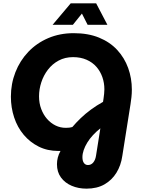

<svg xmlns="http://www.w3.org/2000/svg" viewBox="-20 -910 840 1146"><path d="M496 216Q448 216 408 199Q368 182 344 149.5Q320 117 320 70Q320 50 325 30.5Q330 11 341 -9Q338 -9 335 -9Q332 -9 328 -9Q263 -9 211 -35Q159 -61 121.5 -105.5Q84 -150 64.5 -209Q45 -268 45 -333Q45 -410 72 -479Q99 -548 149 -600.5Q199 -653 268 -682.5Q337 -712 420 -712Q506 -712 571 -685.5Q636 -659 679.5 -612Q723 -565 745 -504Q767 -443 767 -375Q767 -352 764.5 -329.5Q762 -307 759 -288L710 21Q702 77 675 121Q648 165 603.5 190.5Q559 216 496 216ZM505 75Q524 75 536.5 60Q549 45 553 20L579 -144Q555 -125 535 -103.5Q515 -82 501 -59Q487 -36 479.5 -14Q472 8 472 28Q472 51 481 63Q490 75 505 75ZM373 -147Q383 -147 392.5 -148Q402 -149 412 -152Q434 -178 461.5 -204.5Q489 -231 523 -256Q557 -281 595 -302L598 -322Q600 -335 601.5 -350Q603 -365 603 -377Q603 -415 591 -449.5Q579 -484 555.5 -511Q532 -538 496.5 -553.5Q461 -569 416 -569Q368 -569 330 -548.5Q292 -528 266 -494Q240 -460 226.5 -418.5Q213 -377 213 -335Q213 -294 226 -259.5Q239 -225 261 -200Q283 -175 311.5 -161Q340 -147 373 -147ZM294 -762 402 -890H554L621 -762H503L469 -829L415 -762Z"/></svg>

Font: MuseoModerno Thin
Style: Bold Italic
Weight: 700
Italic angle: -9°
Version: Version 1.003